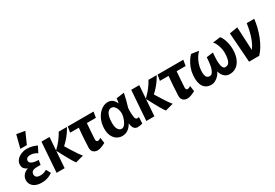

<svg xmlns="http://www.w3.org/2000/svg" viewBox="39 -1590 3574 2499"><g transform="rotate(-30 1826.0 -341.0)"><path d="M180.7 15.8Q140.1 15.8 103.6 1.6Q67.2 -12.6 44.3 -41.9Q21.4 -71.3 21.4 -116.6Q21.4 -146.6 35.8 -171.8Q50.2 -196.9 73 -213.9Q95.9 -230.9 122.2 -236Q95.3 -245.6 74.8 -267.7Q54.3 -289.9 54.3 -326.4Q54.3 -368.5 80.6 -399.3Q106.9 -430.2 148.1 -447.5Q189.4 -464.9 235.1 -464.9Q284.5 -464.9 324.1 -452.6Q363.6 -440.3 383.4 -429.3L337.3 -339Q324.3 -348.7 297.8 -360.8Q271.2 -372.8 234.8 -372.8Q200.4 -372.8 184 -358.5Q167.6 -344.1 167.6 -320.5Q167.6 -292.9 202 -277.9Q236.4 -262.9 298.4 -261.9L287.3 -192.7Q281.8 -193.1 270.4 -193.4Q259.1 -193.6 247.2 -193.3Q235.3 -193.1 226.3 -192.5Q182.3 -191.5 162.8 -175.9Q143.2 -160.3 143.2 -132.3Q143.2 -103.9 162.2 -89.5Q181.2 -75.1 216.4 -75.1Q251.4 -75.1 274 -83.5Q296.6 -91.9 316 -103L351.7 -36.1Q338.7 -28.6 317.4 -16Q296.2 -3.4 263 6.2Q229.8 15.8 180.7 15.8ZM163.4 -505.9 212.9 -698.2 337.4 -676.9 261.1 -505.9Z M704.9 9.7Q696.7 -1.1 685.9 -16.9Q675.1 -32.8 658.7 -60.9Q642.4 -89.1 617.5 -134.7Q592.5 -180.3 555.2 -250.2L537.2 0H415.9L448.5 -450H569.8L555.7 -254.8Q560.2 -258.9 564.4 -263Q568.7 -267.1 572.7 -272.2Q611.6 -309.1 646.2 -354.4Q680.7 -399.7 708.2 -450H831Q814.3 -417.1 790 -382.2Q765.8 -347.3 736.3 -313.9Q706.9 -280.4 673.5 -250.1Q711.3 -188.8 736 -149.9Q760.6 -111 776.5 -87.3Q792.4 -63.6 803.7 -49.2Q815 -34.9 825.1 -22.7Z M1027.5 14.9Q990.3 14.9 964.9 -7.3Q939.5 -29.5 940.4 -77.6Q942.8 -116.2 944.2 -145.9Q945.6 -175.7 947.1 -202.5Q948.6 -229.3 950.9 -259Q953.2 -288.7 956.8 -327.8Q960.3 -366.9 965.4 -420.9L1087.6 -438.9Q1083.1 -384.4 1078.9 -334.4Q1074.6 -284.3 1071.4 -234Q1068.2 -183.8 1064.8 -129.2Q1063.8 -112 1070.9 -101.6Q1078 -91.1 1090.2 -91.1Q1100.8 -91.1 1113 -96.2Q1125.3 -101.2 1137 -109.4L1148.4 -26.2Q1112.4 -7.3 1082.5 3.8Q1052.5 14.9 1027.5 14.9ZM829.8 -363.9 844 -450H1231.5L1216.7 -363.9Z M1398.5 13.8Q1354.9 13.8 1317.5 -10.2Q1280.1 -34.1 1258.9 -81.8Q1237.6 -129.5 1240.8 -199.6Q1243.5 -258.3 1262.4 -306.8Q1281.3 -355.3 1311.1 -390.7Q1340.8 -426.1 1377.6 -445.5Q1414.3 -464.9 1452.1 -464.9Q1483.6 -464.9 1505.7 -452.7Q1527.8 -440.6 1542.8 -420.6Q1557.8 -400.6 1567.3 -378Q1569.7 -389.1 1573.3 -411.1Q1576.9 -433 1578.9 -449.3L1695.9 -464.9Q1687.3 -421 1674.4 -370.1Q1661.4 -319.2 1645.2 -266.3Q1640.8 -219.5 1643.1 -184.8Q1645.4 -150.1 1649 -127.6Q1652.2 -109.3 1659.3 -99.4Q1666.4 -89.5 1682.2 -89.5Q1689.3 -89.5 1696.4 -90.4Q1703.4 -91.4 1707.4 -92.8L1703.2 2.3Q1688.2 6.9 1669.4 10.3Q1650.5 13.8 1629.2 13.8Q1597 13.8 1576.8 -9.7Q1556.7 -33.1 1551.1 -87.8Q1530 -49.9 1505.6 -27.6Q1481.1 -5.4 1454.4 4.2Q1427.7 13.8 1398.5 13.8ZM1437.4 -72.2Q1459.9 -72.2 1477.3 -89.9Q1494.7 -107.6 1507.5 -133.7Q1520.2 -159.9 1527.8 -187.5Q1535.5 -215.1 1537.4 -233.9Q1539.7 -269.2 1529.8 -302.2Q1520 -335.3 1500.5 -356.3Q1481 -377.4 1453.3 -377.4Q1428 -377.4 1408 -358.1Q1388 -338.8 1376.5 -299.9Q1365 -260.9 1365 -201.6Q1365 -133.1 1386.8 -102.6Q1408.5 -72.2 1437.4 -72.2Z M2053.9 9.7Q2045.7 -1.1 2034.9 -16.9Q2024.1 -32.8 2007.7 -60.9Q1991.4 -89.1 1966.5 -134.7Q1941.5 -180.3 1904.2 -250.2L1886.2 0H1764.9L1797.5 -450H1918.8L1904.7 -254.8Q1909.2 -258.9 1913.4 -263Q1917.7 -267.1 1921.7 -272.2Q1960.6 -309.1 1995.2 -354.4Q2029.7 -399.7 2057.2 -450H2180Q2163.3 -417.1 2139 -382.2Q2114.8 -347.3 2085.3 -313.9Q2055.9 -280.4 2022.5 -250.1Q2060.3 -188.8 2085 -149.9Q2109.6 -111 2125.5 -87.3Q2141.4 -63.6 2152.7 -49.2Q2164 -34.9 2174.1 -22.7Z M2376.5 14.9Q2339.3 14.9 2313.9 -7.3Q2288.5 -29.5 2289.4 -77.6Q2291.8 -116.2 2293.2 -145.9Q2294.6 -175.7 2296.1 -202.5Q2297.6 -229.3 2299.9 -259Q2302.2 -288.7 2305.8 -327.8Q2309.3 -366.9 2314.4 -420.9L2436.6 -438.9Q2432.1 -384.4 2427.9 -334.4Q2423.6 -284.3 2420.4 -234Q2417.2 -183.8 2413.8 -129.2Q2412.8 -112 2419.9 -101.6Q2427 -91.1 2439.2 -91.1Q2449.8 -91.1 2462 -96.2Q2474.3 -101.2 2486 -109.4L2497.4 -26.2Q2461.4 -7.3 2431.5 3.8Q2401.5 14.9 2376.5 14.9ZM2178.8 -363.9 2193 -450H2580.5L2565.7 -363.9Z M2736.4 15.3Q2656.1 15.3 2618.5 -44.1Q2580.8 -103.6 2590.3 -213.1Q2595.3 -269.5 2614.2 -318.7Q2633 -367.8 2658 -405.9Q2682.9 -443.9 2706.4 -464.9L2816.3 -448.4Q2793.5 -426.9 2770.9 -391.9Q2748.4 -356.9 2732.2 -312.7Q2716 -268.5 2711.5 -217.3Q2708 -175.2 2713.8 -147.4Q2719.5 -119.5 2734.4 -106Q2749.3 -92.5 2772.4 -92.5Q2794.3 -92.5 2809.1 -109Q2823.9 -125.5 2833.8 -152.3Q2843.7 -179.2 2849 -210.7Q2854.3 -242.2 2856.9 -272.5Q2859.6 -302.7 2861.1 -325.9L2961.4 -338.1Q2959 -316 2956.5 -284.7Q2954 -253.4 2954.5 -220.1Q2954.9 -186.8 2959.4 -157.7Q2963.9 -128.6 2975.5 -110.5Q2987.1 -92.5 3007.5 -92.5Q3033.7 -92.5 3050.9 -106.3Q3068.1 -120 3078.1 -149.2Q3088.2 -178.4 3091.6 -224.2Q3096.1 -274.3 3086.8 -319.6Q3077.4 -364.9 3061.1 -399.3Q3044.7 -433.8 3027.6 -449.5L3140.6 -464.9Q3153.3 -453.1 3166.4 -427.7Q3179.6 -402.2 3189.7 -367.6Q3199.8 -333 3204.3 -291.9Q3208.8 -250.8 3205.3 -207.7Q3199.3 -137.6 3173.7 -87.6Q3148.1 -37.6 3107.2 -11.1Q3066.2 15.3 3011.9 15.3Q2977.4 15.3 2951.3 -0.9Q2925.2 -17.2 2909 -43.4Q2892.7 -69.7 2886.8 -98Q2875.3 -69.7 2851.8 -43.4Q2828.3 -17.2 2798.1 -0.9Q2768 15.3 2736.4 15.3Z M3309.1 0 3277 -444 3399 -463.7 3416.7 -113.2Q3450.6 -159.6 3473.6 -215.4Q3496.5 -271.2 3510.8 -331.2Q3525.1 -391.3 3533.3 -450H3646.1Q3639.4 -388 3623.3 -323.7Q3607.2 -259.4 3583.3 -199.5Q3559.4 -139.7 3528.6 -88.5Q3497.7 -37.3 3461.4 0Z"/></g></svg>

Font: Ancizar Sans Thin
Style: Italic
Weight: 100
Italic angle: -4°
Designer: Cesar Puertas, Viviana Monsalve, Julian Moncada, Julian Prieto, Jose Castro, Mariel Hernandez, Felipe Aragon, Sara Alarc
Version: Version 8.100